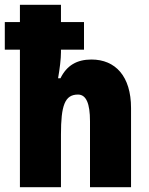

<svg xmlns="http://www.w3.org/2000/svg" viewBox="-25 -780 619 800"><path d="M229 -760H58V-688H-5V-573H58V0H229V-219C229 -341 245 -386 300 -386C334 -386 350 -349 350 -275V0H521V-330C521 -462 456 -532 356 -532C295 -532 253 -507 227 -454H217C224 -494 229 -535 229 -562V-573H325V-688H229Z"/></svg>

Font: Noto Sans Gurmukhi Condensed Black
Style: Regular
Weight: 900
Width: 3
Designer: Jelle Bosma - Monotype Design Team
Foundry: Monotype Imaging Inc.
Version: Version 2.004